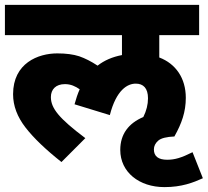

<svg xmlns="http://www.w3.org/2000/svg" viewBox="-20 -642 845 781"><path d="M469.2 -32.2C469.2 58.1 545.9 119.1 648.9 119.1C719.7 119.1 766.1 100.6 805.2 83L763.2 -22.9C717.8 0 690.9 7.8 660.2 7.8C624 7.8 606 -6.3 606 -34.2C606 -47.4 611.8 -59.6 623.5 -69.8C635.3 -80.1 657.2 -85.4 689.9 -86.9V-87.9C719.2 -140.1 735.8 -187 735.8 -244.1C735.8 -324.2 694.8 -382.8 627.9 -408.2V-499H790V-622.1H0V-499H476.1V-418C437.5 -410.6 404.3 -396.5 377 -375C351.1 -392.1 326.2 -404.8 302.2 -413.1C278.3 -420.9 248.5 -424.8 212.9 -424.8C135.3 -424.8 33.2 -385.3 33.2 -258.8C33.2 -211.4 50.3 -166.5 84 -123C117.7 -79.6 166.5 -33.2 230 17.1L327.1 -80.1C220.7 -160.2 187 -201.2 187 -247.1C187 -278.8 207.5 -299.8 244.1 -299.8C268.1 -299.8 286.6 -291 304.2 -278.8C295.9 -260.3 289.1 -239.7 283.2 -217.8L426.8 -173.8C453.1 -276.9 499 -301.8 532.2 -301.8C563 -301.8 582 -283.2 582 -242.2C582 -216.8 575.7 -191.4 563 -166C502.9 -140.6 469.2 -96.2 469.2 -32.2Z"/></svg>

Font: Noto Reveo Sans
Style: Regular
Weight: 800
Designer: Monotype Design Team
Foundry: Monotype Imaging Inc.
Version: Version 2.007